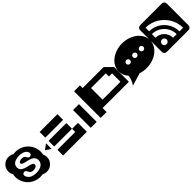

<svg xmlns="http://www.w3.org/2000/svg" viewBox="516 -2850 5099 5099"><g transform="rotate(-45 3065.0 -300.5)"><path d="M783.2 -174.8Q783.2 -213.9 769.5 -244.9Q755.9 -275.9 732.4 -295.9Q709 -315.9 679 -330.8Q648.9 -345.7 615.5 -355Q582 -364.3 548.6 -371.8Q515.1 -379.4 485.1 -386.5Q455.1 -393.6 431.6 -402.3Q408.2 -411.1 394.5 -424.8Q380.9 -438.5 380.9 -457Q380.9 -475.1 392.6 -488.5Q404.3 -502 422.6 -508.8Q440.9 -515.6 458.7 -518.8Q476.6 -522 493.2 -522Q522.9 -522 544.9 -515.4Q566.9 -508.8 579.3 -498Q591.8 -487.3 601.1 -474.6Q610.4 -461.9 617.4 -449.2Q624.5 -436.5 632.6 -425.8Q640.6 -415 653.8 -408.4Q667 -401.9 685.1 -401.9Q712.9 -401.9 733.4 -420.7Q753.9 -439.5 753.9 -466.8Q753.9 -493.2 738.8 -521Q723.1 -549.8 695.6 -571Q668 -592.3 634.8 -603.8Q601.6 -615.2 568.6 -620.6Q535.6 -626 502 -626Q465.8 -626 430.9 -620.8Q396 -615.7 360.1 -602.5Q324.2 -589.4 297.4 -569.3Q270.5 -549.3 253.7 -517.3Q236.8 -485.4 236.8 -444.8Q236.8 -402.3 253.9 -370.4Q271 -338.4 298.6 -319.8Q326.2 -301.3 361.8 -287.1Q397.5 -272.9 434.3 -265.6Q471.2 -258.3 506.8 -248.8Q542.5 -239.3 570.1 -230Q597.7 -220.7 614.7 -203.1Q631.8 -185.5 631.8 -161.1Q631.8 -138.7 618.7 -121.8Q605.5 -105 584.7 -95.9Q564 -86.9 542.5 -82.5Q521 -78.1 500 -78.1Q466.8 -78.1 442.6 -86.2Q418.5 -94.2 404.8 -106.9Q391.1 -119.6 381.3 -135Q371.6 -150.4 364.3 -166Q356.9 -181.6 348.9 -194.3Q340.8 -207 327.1 -215.1Q313.5 -223.1 293.9 -223.1Q265.6 -223.1 244.9 -205.8Q224.1 -188.5 224.1 -161.1Q224.1 -118.7 254.9 -76.2Q327.1 27.8 503.9 27.8Q543.5 27.8 581.5 21.5Q619.6 15.1 656.5 -0.2Q693.4 -15.6 721.2 -38.1Q749 -60.5 766.1 -95.9Q783.2 -131.3 783.2 -174.8ZM1000 -73.2Q1000 1.5 962.4 64.5Q924.8 127.4 861.1 163.8Q797.4 200.2 723.1 200.2Q654.3 200.2 592.8 168Q546.9 175.8 504.9 175.8Q409.2 175.8 321 138.9Q232.9 102.1 168.7 39.6Q104.5 -22.9 66.2 -110.6Q27.8 -198.2 27.8 -294.9Q27.8 -335.4 38.1 -389.2Q0 -453.6 0 -526.9Q0 -601.6 37.6 -664.6Q75.2 -727.5 138.9 -763.7Q202.6 -799.8 276.9 -799.8Q357.4 -799.8 423.8 -757.8Q463.9 -765.1 504.9 -765.1Q601.1 -765.1 689.2 -728.3Q777.3 -691.4 841.6 -628.7Q905.8 -565.9 943.8 -478.8Q981.9 -391.6 981.9 -294.9Q981.9 -239.3 971.2 -193.8Q1000 -136.2 1000 -73.2Z M1238.8 -349.1V-136.2L1088.9 -242.2ZM2000 -14.2V199.2H1331.1V-14.2ZM2000 -349.1V-136.2H1331.1V-349.1ZM2000 -683.1V-470.2H1331.1V-683.1Z M2741.2 199.2V-800.8H2962.9V199.2ZM2592.8 199.2H2370.1V-467.8H2592.8ZM2222.2 199.2H2000V-133.8H2222.2Z M3121.1 -107.9H3792V-423.8H3673.8V-542H3121.1ZM3949.7 -502.9V49.8H2962.9V-700.2H3752Z M4380.9 -335.9Q4380.9 -365.2 4359.6 -386.2Q4338.4 -407.2 4308.6 -407.2Q4279.3 -407.2 4258.5 -386.2Q4237.8 -365.2 4237.8 -335.9Q4237.8 -306.2 4258.5 -285.2Q4279.3 -264.2 4308.6 -264.2Q4338.9 -264.2 4359.9 -285.2Q4380.9 -306.2 4380.9 -335.9ZM4630.9 -335.9Q4630.9 -365.2 4609.6 -386.2Q4588.4 -407.2 4558.6 -407.2Q4529.3 -407.2 4508.5 -386.2Q4487.8 -365.2 4487.8 -335.9Q4487.8 -306.2 4508.5 -285.2Q4529.3 -264.2 4558.6 -264.2Q4588.9 -264.2 4609.9 -285.2Q4630.9 -306.2 4630.9 -335.9ZM4880.9 -335.9Q4880.9 -365.2 4859.6 -386.2Q4838.4 -407.2 4808.6 -407.2Q4779.3 -407.2 4758.5 -386.2Q4737.8 -365.2 4737.8 -335.9Q4737.8 -306.2 4758.5 -285.2Q4779.3 -264.2 4808.6 -264.2Q4838.9 -264.2 4859.9 -285.2Q4880.9 -306.2 4880.9 -335.9ZM5130.9 -335.9Q5130.9 -241.2 5084.2 -155.3Q5037.6 -69.3 4958.5 -7.1Q4879.4 55.2 4770 92Q4660.6 128.9 4540.5 128.9Q4419.4 128.9 4306.6 89.8L4308.6 92.8L3951.7 200.2Q3979.5 163.1 4000.5 121.6Q4021.5 80.1 4032 47.4Q4042.5 14.6 4048.8 -12.7Q4055.2 -40 4056.2 -54.7L4057.6 -69.8Q3951.7 -190.9 3951.7 -335.9Q3951.7 -430.2 3998.3 -516.1Q4044.9 -602.1 4123.8 -664.1Q4202.6 -726.1 4311.8 -762.9Q4420.9 -799.8 4540.5 -799.8Q4620.6 -799.8 4697.3 -783.2Q4773.9 -766.6 4838.6 -736.6Q4903.3 -706.5 4957.8 -663.8Q5012.2 -621.1 5050.3 -570.1Q5088.4 -519 5109.6 -459Q5130.9 -398.9 5130.9 -335.9Z M5454.6 -35.2Q5454.6 -71.8 5428.2 -97.9Q5401.9 -124 5365.2 -124Q5329.1 -124 5303.2 -97.9Q5277.3 -71.8 5277.3 -35.2Q5277.3 1 5303.5 27.1Q5329.6 53.2 5365.2 53.2Q5401.9 53.2 5428.2 27.1Q5454.6 1 5454.6 -35.2ZM5607.4 53.2H5743.2Q5743.2 -41.5 5706.3 -127.7Q5669.4 -213.9 5606.9 -276.4Q5544.4 -338.9 5458.3 -376Q5372.1 -413.1 5277.3 -413.1V-277.8Q5343.3 -277.8 5403.6 -252.7Q5463.9 -227.5 5510.3 -181.2Q5557.1 -134.8 5582.3 -74.2Q5607.4 -13.7 5607.4 53.2ZM5847.2 53.2H5983.4Q5983.4 -42.5 5958 -134Q5932.6 -225.6 5887 -303Q5841.3 -380.4 5776.1 -445.6Q5710.9 -510.7 5633.5 -556.4Q5556.2 -602.1 5464.6 -627.4Q5373 -652.8 5277.3 -652.8V-518.1Q5370.1 -518.1 5457 -489.3Q5543.9 -460.4 5614 -407.5Q5684.1 -354.5 5736.8 -284.2Q5789.6 -213.9 5818.4 -126.7Q5847.2 -39.6 5847.2 53.2ZM6130.4 -711.9V111.8Q6130.4 147.9 6104.2 174.1Q6078.1 200.2 6042.5 200.2H5218.3Q5182.6 200.2 5156.5 174.1Q5130.4 147.9 5130.4 111.8V-711.9Q5130.4 -748 5156.2 -773.9Q5182.1 -799.8 5218.3 -799.8H6042.5Q6078.6 -799.8 6104.5 -773.9Q6130.4 -748 6130.4 -711.9Z"/></g></svg>

Font: Web Symbols
Style: Regular
Weight: 400
Designer: Igor Kiselev
Foundry: Just Be Nice studio
Version: Version 1.000;PS 001.001;hotconv 1.0.56